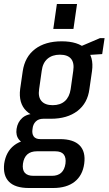

<svg xmlns="http://www.w3.org/2000/svg" viewBox="-43 -755 544 962"><path d="M212 -160Q129 -160 89 -199Q49 -238 58 -309L71 -399Q82 -471 133 -509.5Q184 -548 266 -548Q348 -548 388 -509.5Q428 -471 418 -399L405 -309Q396 -238 345 -199Q294 -160 212 -160ZM102 187Q33 187 2 155.5Q-29 124 -22 65Q-13 5 27.5 -26.5Q68 -58 136 -58H257Q325 -58 356 -26.5Q387 5 379 65Q371 124 331 155.5Q291 187 223 187ZM217 126Q276 126 285 65Q289 35 276.5 19Q264 3 234 3H142Q81 3 72 65Q64 126 125 126ZM110 -33Q71 -33 53 -54.5Q35 -76 40 -109Q45 -143 68.5 -164Q92 -185 132 -185H215L212 -160H174Q150 -160 136 -146Q122 -132 120 -109Q116 -86 125.5 -72Q135 -58 159 -58H197L194 -33ZM221 -228Q259 -228 282 -248.5Q305 -269 311 -308L324 -400Q330 -440 313 -460.5Q296 -481 257 -481Q219 -481 195 -460.5Q171 -440 166 -400L153 -308Q147 -269 165 -248.5Q183 -228 221 -228ZM336 -512 458 -564H481L469 -484L331 -475ZM343 -735 325 -610H224L242 -735Z"/></svg>

Font: Pathway Extreme Condensed Medium
Style: Italic
Weight: 500
Width: 3
Italic angle: -8°
Version: Version 1.001;gftools[0.9.26]